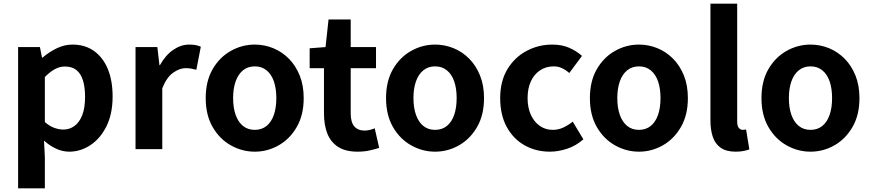

<svg xmlns="http://www.w3.org/2000/svg" viewBox="-20 -818 4778 1053"><path d="M79.3 214.9V-559.8H199L210.4 -501.9H213.2Q248.3 -532.1 290.5 -552.8Q332.7 -573.5 377.8 -573.5Q446.7 -573.5 496 -538.1Q545.4 -502.6 571.5 -439.1Q597.6 -375.6 597.6 -288.9Q597.6 -192.9 563.6 -125Q529.5 -57.1 475.3 -21.7Q421.2 13.8 359.7 13.8Q323.5 13.8 288.4 -2.2Q253.2 -18.1 221.3 -46.8L226 44.4V214.9ZM327.6 -107.4Q361 -107.4 388.1 -126.9Q415.2 -146.4 430.9 -186.2Q446.5 -226.1 446.5 -286.6Q446.5 -340.3 434.9 -377.5Q423.2 -414.6 399.1 -433.9Q375.1 -453.2 335.8 -453.2Q307.5 -453.2 281.2 -439Q255 -424.9 226 -395.7V-148.7Q252.7 -125.3 279 -116.3Q305.2 -107.4 327.6 -107.4Z M723.3 0V-559.8H843L854.4 -460.8H857.2Q887.9 -515.8 930.2 -544.7Q972.5 -573.5 1016.3 -573.5Q1039.7 -573.5 1054.4 -570.4Q1069.2 -567.2 1081.4 -561.8L1056.8 -435.2Q1041.4 -439.4 1028.5 -441.8Q1015.6 -444.2 997.3 -444.2Q965.4 -444.2 929.7 -419.3Q894 -394.4 870 -333.6V0Z M1377.3 13.8Q1307.3 13.8 1245.6 -21.1Q1183.9 -55.9 1146 -121.7Q1108.2 -187.5 1108.2 -279.9Q1108.2 -372.8 1146 -438.4Q1183.9 -503.9 1245.6 -538.7Q1307.3 -573.5 1377.3 -573.5Q1429.7 -573.5 1478.1 -553.9Q1526.4 -534.2 1564 -496.4Q1601.6 -458.5 1623.6 -404.2Q1645.6 -349.8 1645.6 -279.9Q1645.6 -187.5 1607.6 -121.7Q1569.7 -55.9 1508.5 -21.1Q1447.3 13.8 1377.3 13.8ZM1377.3 -105.8Q1415.3 -105.8 1441.9 -127.3Q1468.5 -148.9 1482 -188.2Q1495.5 -227.4 1495.5 -279.9Q1495.5 -332.7 1482 -371.7Q1468.5 -410.7 1441.9 -432.3Q1415.3 -454 1377.3 -454Q1339.2 -454 1312.7 -432.3Q1286.1 -410.7 1272.3 -371.7Q1258.5 -332.7 1258.5 -279.9Q1258.5 -227.4 1272.3 -188.2Q1286.1 -148.9 1312.7 -127.3Q1339.2 -105.8 1377.3 -105.8Z M1940.9 13.8Q1874.7 13.8 1834.1 -12.6Q1793.4 -39 1775.1 -86Q1756.8 -133 1756.8 -195.4V-444.1H1678.3V-553.2L1765.4 -559.8L1781.9 -711.4H1903.4V-559.8H2042.2V-444.1H1903.4V-195.8Q1903.4 -148 1923.1 -124.9Q1942.8 -101.9 1979.8 -101.9Q1994 -101.9 2009.1 -105.7Q2024.2 -109.6 2035.1 -114.2L2059.6 -7Q2037.3 0.2 2007.8 7Q1978.3 13.8 1940.9 13.8Z M2366.3 13.8Q2296.3 13.8 2234.6 -21.1Q2172.9 -55.9 2135 -121.7Q2097.2 -187.5 2097.2 -279.9Q2097.2 -372.8 2135 -438.4Q2172.9 -503.9 2234.6 -538.7Q2296.3 -573.5 2366.3 -573.5Q2418.7 -573.5 2467.1 -553.9Q2515.4 -534.2 2553 -496.4Q2590.6 -458.5 2612.6 -404.2Q2634.6 -349.8 2634.6 -279.9Q2634.6 -187.5 2596.6 -121.7Q2558.7 -55.9 2497.5 -21.1Q2436.3 13.8 2366.3 13.8ZM2366.3 -105.8Q2404.3 -105.8 2430.9 -127.3Q2457.5 -148.9 2471 -188.2Q2484.5 -227.4 2484.5 -279.9Q2484.5 -332.7 2471 -371.7Q2457.5 -410.7 2430.9 -432.3Q2404.3 -454 2366.3 -454Q2328.2 -454 2301.7 -432.3Q2275.1 -410.7 2261.3 -371.7Q2247.5 -332.7 2247.5 -279.9Q2247.5 -227.4 2261.3 -188.2Q2275.1 -148.9 2301.7 -127.3Q2328.2 -105.8 2366.3 -105.8Z M2995.8 13.8Q2918.7 13.8 2857 -21.1Q2795.3 -55.9 2759.2 -121.7Q2723.2 -187.5 2723.2 -279.9Q2723.2 -372.8 2762.8 -438.4Q2802.4 -503.9 2867.8 -538.7Q2933.1 -573.5 3008.5 -573.5Q3061 -573.5 3101.1 -556.2Q3141.2 -538.8 3171.9 -511.4L3102.1 -417.6Q3081.6 -435.6 3060.9 -444.8Q3040.2 -454 3017.1 -454Q2974.4 -454 2941.9 -432.3Q2909.3 -410.7 2891.4 -371.7Q2873.5 -332.7 2873.5 -279.9Q2873.5 -227.4 2891.5 -188.2Q2909.5 -148.9 2940.7 -127.3Q2971.9 -105.8 3011.7 -105.8Q3042.4 -105.8 3070 -118.8Q3097.7 -131.9 3121 -150.9L3179.4 -53.9Q3139.4 -18.6 3090.8 -2.4Q3042.2 13.8 2995.8 13.8Z M3484.3 13.8Q3414.3 13.8 3352.6 -21.1Q3290.9 -55.9 3253 -121.7Q3215.2 -187.5 3215.2 -279.9Q3215.2 -372.8 3253 -438.4Q3290.9 -503.9 3352.6 -538.7Q3414.3 -573.5 3484.3 -573.5Q3536.7 -573.5 3585.1 -553.9Q3633.4 -534.2 3671 -496.4Q3708.6 -458.5 3730.6 -404.2Q3752.6 -349.8 3752.6 -279.9Q3752.6 -187.5 3714.6 -121.7Q3676.7 -55.9 3615.5 -21.1Q3554.3 13.8 3484.3 13.8ZM3484.3 -105.8Q3522.3 -105.8 3548.9 -127.3Q3575.5 -148.9 3589 -188.2Q3602.5 -227.4 3602.5 -279.9Q3602.5 -332.7 3589 -371.7Q3575.5 -410.7 3548.9 -432.3Q3522.3 -454 3484.3 -454Q3446.2 -454 3419.7 -432.3Q3393.1 -410.7 3379.3 -371.7Q3365.5 -332.7 3365.5 -279.9Q3365.5 -227.4 3379.3 -188.2Q3393.1 -148.9 3419.7 -127.3Q3446.2 -105.8 3484.3 -105.8Z M4014.5 13.8Q3963.2 13.8 3932.9 -7.4Q3902.5 -28.5 3889.4 -67.1Q3876.3 -105.8 3876.3 -157.3V-797.9H4023V-151.3Q4023 -125.9 4032.5 -115.9Q4042 -105.8 4052 -105.8Q4056.6 -105.8 4060.6 -106.3Q4064.6 -106.8 4071.8 -107.8L4089.7 1.2Q4077.3 6.1 4058.8 9.9Q4040.3 13.8 4014.5 13.8Z M4425.3 13.8Q4355.3 13.8 4293.6 -21.1Q4231.9 -55.9 4194 -121.7Q4156.2 -187.5 4156.2 -279.9Q4156.2 -372.8 4194 -438.4Q4231.9 -503.9 4293.6 -538.7Q4355.3 -573.5 4425.3 -573.5Q4477.7 -573.5 4526.1 -553.9Q4574.4 -534.2 4612 -496.4Q4649.6 -458.5 4671.6 -404.2Q4693.6 -349.8 4693.6 -279.9Q4693.6 -187.5 4655.6 -121.7Q4617.7 -55.9 4556.5 -21.1Q4495.3 13.8 4425.3 13.8ZM4425.3 -105.8Q4463.3 -105.8 4489.9 -127.3Q4516.5 -148.9 4530 -188.2Q4543.5 -227.4 4543.5 -279.9Q4543.5 -332.7 4530 -371.7Q4516.5 -410.7 4489.9 -432.3Q4463.3 -454 4425.3 -454Q4387.2 -454 4360.7 -432.3Q4334.1 -410.7 4320.3 -371.7Q4306.5 -332.7 4306.5 -279.9Q4306.5 -227.4 4320.3 -188.2Q4334.1 -148.9 4360.7 -127.3Q4387.2 -105.8 4425.3 -105.8Z"/></svg>

Font: Noto Sans KR Thin
Style: Regular
Weight: 100
Designer: Ryoko NISHIZUKA 西塚涼子 (kana, bopomofo & ideographs); Paul D. Hunt (Latin, Greek & Cyrillic); Sandoll Communications 산돌커뮤니
Foundry: Adobe
Version: Version 2.004-H2;hotconv 1.0.118;makeotfexe 2.5.65603